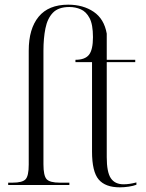

<svg xmlns="http://www.w3.org/2000/svg" viewBox="-20 -792 627 822"><path d="M493 10Q431 10 402.5 -23.5Q374 -57 374 -143V-526H303V-536Q344 -536 361 -557.5Q378 -579 378 -633Q378 -687 363.5 -714.5Q349 -742 326 -752Q303 -762 277 -762Q230 -762 206.5 -737.5Q183 -713 174.5 -670.5Q166 -628 166 -575V-89Q166 -40 179.5 -25Q193 -10 236 -10H277V0H15V-10H34Q76 -10 89.5 -24.5Q103 -39 103 -87V-575Q103 -669 145.5 -720.5Q188 -772 272 -772Q336 -772 381 -741.5Q426 -711 437 -648V-536H559V-526H437V-119Q437 -55 454.5 -29Q472 -3 509 -3Q534 -3 564 -11V-1Q551 4 531.5 7Q512 10 493 10Z"/></svg>

Font: Noto Serif Display SemiCondensed Light
Style: Regular
Weight: 300
Width: 4
Designer: Monotype Design Team
Foundry: Monotype Imaging Inc.
Version: Version 2.009